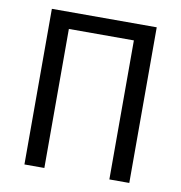

<svg xmlns="http://www.w3.org/2000/svg" viewBox="-76 -726 751 797"><g transform="rotate(10 300.0 -328.0)"><path d="M79 0V-656H521V0H437V-586H163V0Z"/></g></svg>

Font: Source Code Pro
Style: Regular
Weight: 400
Monospace: yes
Designer: Paul D. Hunt, Teo Tuominen
Foundry: Adobe Systems Incorporated
Version: Version 1.018;hotconv 1.0.116;makeotfexe 2.5.65601